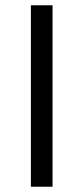

<svg xmlns="http://www.w3.org/2000/svg" viewBox="-20 -706 316 727"><path d="M97 -686H179V1H97Z"/></svg>

Font: Bellota
Style: Bold
Weight: 700
Designer: Kemie Guaida
Foundry: Kemie Guaida
Version: Version 4.001